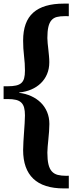

<svg xmlns="http://www.w3.org/2000/svg" viewBox="-23 -780 411 1071"><path d="M84 -262.2Q120.1 -257.8 150.9 -243.9Q181.6 -230 204.3 -207.8Q227.1 -185.5 239.7 -155.3Q252.4 -125 252.4 -88.4Q252.4 -69.3 250.7 -47.1Q249 -24.9 246.8 -2.9Q244.6 19 242.9 38.3Q241.2 57.6 241.2 70.8Q241.2 111.3 247.3 136.7Q253.4 162.1 266.4 176.3Q279.3 190.4 299.3 195.6Q319.3 200.7 347.2 200.7Q350.6 200.7 353.8 200.4Q356.9 200.2 360.8 200.2V271H333Q219.2 271 162.6 216.8Q106 162.6 106 57.1Q106 35.2 107.7 9.5Q109.4 -16.1 111.1 -42Q112.8 -67.9 114.5 -92.3Q116.2 -116.7 116.2 -136.2Q116.2 -161.6 111.6 -179.2Q106.9 -196.8 95.9 -207.5Q85 -218.3 66.4 -222.9Q47.9 -227.5 20 -227.5H-2.9V-298.8H20Q47.9 -298.8 66.4 -303Q85 -307.1 95.9 -316.9Q106.9 -326.7 111.6 -343.5Q116.2 -360.4 116.2 -386.2Q116.2 -425.8 111.1 -467.5Q106 -509.3 106 -553.7Q106 -659.7 162.6 -709.7Q219.2 -759.8 333 -759.8H360.8V-689.5Q354.5 -689.9 348.6 -689.9H337.9Q312.5 -689.9 294.2 -685.3Q275.9 -680.7 264.2 -667.2Q252.4 -653.8 246.8 -629.9Q241.2 -606 241.2 -567.9Q241.2 -554.7 242.9 -538.6Q244.6 -522.5 246.6 -504.6Q248.5 -486.8 250.2 -468.5Q252 -450.2 252 -433.1Q252 -396.5 239.5 -366.9Q227.1 -337.4 204.6 -315.7Q182.1 -293.9 151.4 -280.8Q120.6 -267.6 84 -264.2Z"/></svg>

Font: Parastoo FD
Style: Bold-FD
Weight: 700
Foundry: Saber Rastikerdar (saber.rastikerdar@gmail.com)
Version: Version 2.0.1